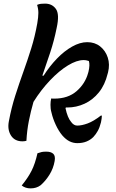

<svg xmlns="http://www.w3.org/2000/svg" viewBox="-20 -777 640 1061"><path d="M462 -544Q504 -544 533.5 -520.5Q563 -497 575.5 -459Q588 -421 577 -377L575 -370Q560 -308 526.5 -266.5Q493 -225 447.5 -204Q402 -183 352 -183H344L342 -179Q353 -126 374 -102Q388 -83 407 -83Q432 -83 464.5 -95Q497 -107 537 -138H543Q543 -130 541.5 -121Q540 -112 538 -101Q531 -73 520.5 -54Q510 -35 496 -20Q480 -4 458 5Q436 14 407 14Q385 14 364.5 4Q344 -6 324 -29Q304 -53 288 -87.5Q272 -122 265 -153Q261 -167 260 -177.5Q259 -188 259 -198Q259 -207 260 -216Q261 -225 263 -233Q268 -232 272 -232Q276 -232 280 -232Q356 -232 403.5 -273.5Q451 -315 467 -374L469 -381Q478 -419 471 -440Q464 -442 457.5 -443.5Q451 -445 442 -445Q404 -445 355.5 -415.5Q307 -386 257 -333.5Q207 -281 165 -214Q150 -162 139.5 -109Q129 -56 126 1Q116 4 104 4Q61 4 40.5 -28.5Q20 -61 29 -107Q43 -182 64.5 -249Q86 -316 109 -380Q132 -444 152.5 -509.5Q173 -575 186 -648Q192 -683 192 -705.5Q192 -728 185 -750Q196 -755 206.5 -756Q217 -757 229 -757Q268 -757 289 -727.5Q310 -698 293 -622Q279 -552 257.5 -487Q236 -422 214 -359H221Q254 -411 294.5 -453Q335 -495 378.5 -519.5Q422 -544 462 -544ZM187 70Q201 65 210.5 63Q220 61 236 61Q262 61 274.5 73Q287 85 282 113Q275 154 253 189Q231 224 204 247Q181 264 149 264Q120 264 100 248Q135 205 154.5 166.5Q174 128 187 70Z"/></svg>

Font: Recursive Mn Csl St Med
Style: Italic
Weight: 500
Italic angle: -15°
Monospace: yes
Version: Version 1.079;hotconv 1.0.112;makeotfexe 2.5.65598; ttfautoh